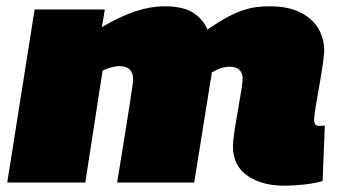

<svg xmlns="http://www.w3.org/2000/svg" viewBox="-20 -580 1081 610"><path d="M883 10Q813 10 766.5 -21.5Q720 -53 720 -116Q720 -129 724.5 -160Q729 -191 735.5 -227Q742 -263 746.5 -292Q751 -321 751 -330Q751 -347 741 -357.5Q731 -368 709 -368Q697 -368 683.5 -364Q670 -360 653 -350Q653 -347 651 -334.5Q649 -322 648 -318Q635 -239 622.5 -159Q610 -79 597 0H352Q360 -49 369 -103.5Q378 -158 385.5 -206.5Q393 -255 398 -288Q403 -321 403 -327Q403 -370 359 -370Q338 -370 306 -356L251 0H3L90 -550H313L304 -494Q364 -529 411.5 -544.5Q459 -560 502 -560Q563 -560 594.5 -539Q626 -518 639 -486Q677 -512 707 -528Q737 -544 767 -552Q797 -560 836 -560Q896 -560 934.5 -540.5Q973 -521 991.5 -489Q1010 -457 1010 -420Q1010 -406 1005.5 -375Q1001 -344 994.5 -308Q988 -272 983 -241.5Q978 -211 978 -199Q978 -180 994 -180Q1003 -180 1012 -181L1005 -5Q983 2 948.5 6Q914 10 883 10Z"/></svg>

Font: Georama Extended Black
Style: Italic
Weight: 900
Width: 7
Italic angle: -9°
Designer: Jean-Baptiste Levee
Foundry: Production Type
Version: Version 1.000